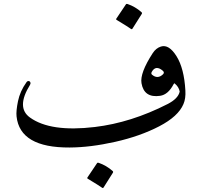

<svg xmlns="http://www.w3.org/2000/svg" viewBox="-20 -740 1024 974"><path d="M796.4 -503.9Q836.9 -516.6 875.5 -454.8Q914.1 -393.1 920.4 -281.2Q922.9 -240.2 910.6 -211.9Q884.3 -149.4 787.4 -99.1Q690.4 -48.8 564.5 -20.5Q438.5 7.8 333.5 8.3Q81.1 9.8 64 -149.4Q61 -176.8 71.3 -226.8Q81.5 -276.9 114.3 -322.8Q119.1 -329.6 125.5 -328.9Q131.8 -328.1 134 -322Q136.2 -315.9 132.3 -309.6Q61 -194.8 131.8 -144Q235.8 -68.8 460.9 -95.7Q645 -117.7 829.6 -211.9Q883.8 -239.3 891.6 -275.4Q887.2 -299.8 865.7 -316.9Q863.8 -318.8 860.4 -312.5Q833 -259.8 792 -253.9Q710.9 -242.2 697.8 -317.9Q689 -369.1 754.9 -470.7Q771.5 -496.1 796.4 -503.9ZM806.6 -362.8Q816.4 -372.1 805.7 -381.3Q770 -411.6 750 -375.5Q745.1 -366.7 751 -361.3Q779.3 -336.9 806.6 -362.8ZM618.7 -717.8Q621.1 -721.7 627 -719.7Q666.5 -706.1 697.8 -678.2Q702.1 -674.3 699.2 -669.4L651.4 -593.8Q648.4 -589.4 641.4 -595.2Q634.3 -601.1 571.3 -639.2Q567.4 -641.6 569.8 -645ZM472.2 87.9Q474.6 84 480.5 85.9Q520 99.6 551.3 127.4Q555.7 131.3 552.7 136.2L504.9 211.9Q502 216.3 494.9 210.4Q487.8 204.6 424.8 166.5Q420.9 164.1 423.3 160.6Z"/></svg>

Font: Amiri
Style: Regular
Weight: 400
Designer: Khaled Hosny
Version: Version 000.108